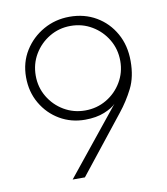

<svg xmlns="http://www.w3.org/2000/svg" viewBox="-77 -737 696 802"><g transform="rotate(-10 270.5 -336.0)"><path d="M166.5 0 393.5 -281.5Q379 -265.5 344.2 -251.2Q309.5 -237 261.5 -237Q203 -237 154.8 -265.2Q106.5 -293.5 77.8 -342.8Q49 -392 49 -454.5Q49 -517 79.5 -566Q110 -615 160.5 -643.5Q211 -672 271.5 -672Q334.5 -672 384 -643Q433.5 -614 462.2 -563Q491 -512 491 -445.5Q491 -378.5 467 -330.8Q443 -283 409 -240.5L218.5 0ZM269 -275Q318.5 -275 359.2 -299Q400 -323 424.2 -363.8Q448.5 -404.5 448.5 -453.5Q448.5 -503.5 424.2 -544.2Q400 -585 359.2 -609.2Q318.5 -633.5 269 -633.5Q220 -633.5 179.2 -609.2Q138.5 -585 114.2 -544.2Q90 -503.5 90 -453.5Q90 -404.5 114.2 -363.8Q138.5 -323 179.2 -299Q220 -275 269 -275Z"/></g></svg>

Font: League Spartan Thin ExtraLight
Style: Regular
Weight: 250
Version: Version 2.002